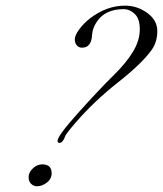

<svg xmlns="http://www.w3.org/2000/svg" viewBox="-20 -647 567 668"><path d="M126.5 -75.2Q159.7 -75.2 159.7 -44.4Q159.7 -17.1 127.9 -2.9Q119.1 1 107.9 1Q96.7 1 87.9 -7.8Q79.1 -16.6 79.6 -32.2Q80.1 -47.9 94.7 -61.5Q109.4 -75.2 126.5 -75.2ZM180.2 -157.2Q180.2 -174.3 253.4 -255.9Q326.7 -337.4 373.5 -383.3Q420.4 -429.2 443.4 -468.3Q466.3 -506.8 466.3 -543.9Q466.8 -581.1 449.2 -598.1Q431.6 -615.2 410.2 -615.2Q345.7 -615.2 316.4 -570.8Q301.3 -547.9 300.3 -524.9Q297.9 -481 265.1 -481Q253.9 -481.4 247.1 -489.3Q240.2 -497.1 240.2 -510.3Q240.2 -523.4 254.9 -543.9Q269.5 -564.5 293 -583Q351.1 -627.4 415 -627.4Q457 -627.4 492.2 -602.1Q527.3 -576.7 527.3 -539.1Q527.3 -501.5 508.8 -475.1Q475.1 -426.8 390.6 -360.4Q306.2 -293.9 241.7 -218.8Q208 -179.7 206.1 -171.9Q204.1 -164.1 198.7 -157.2Q193.8 -149.9 187 -149.9Q180.2 -149.9 180.2 -157.2Z"/></svg>

Font: PinyonScript
Style: Regular
Weight: 400
Designer: Nicole Fally
Foundry: Nicole Fally
Version: Version 1.005